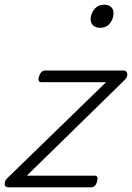

<svg xmlns="http://www.w3.org/2000/svg" viewBox="-30 -802 565 822"><path d="M8 0Q-10 0 -10 -14Q-10 -28 0 -38L424 -450H148Q139 -450 136 -456Q133 -462 137 -475Q141 -487 147.5 -493.5Q154 -500 163 -500H497Q508 -500 512 -493.5Q516 -487 514.5 -478Q513 -469 504 -460L85 -50H375Q384 -50 386.5 -44Q389 -38 385 -23Q382 -12 375.5 -6Q369 0 359 0ZM398 -683Q381 -683 369.5 -692.5Q358 -702 358 -719Q358 -743 374 -762.5Q390 -782 416 -782Q433 -782 444.5 -773Q456 -764 456 -745Q456 -722 441 -702.5Q426 -683 398 -683Z"/></svg>

Font: Playwrite RO ExtraLight
Style: Regular
Weight: 250
Version: Version 1.002